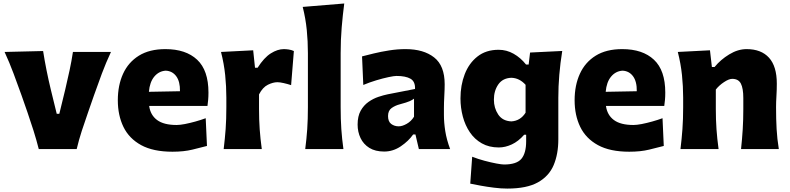

<svg xmlns="http://www.w3.org/2000/svg" viewBox="-20 -871 4615 1122"><path d="M206.5 0Q192.9 -53.7 175.8 -107.9Q158.7 -162.1 140.6 -214.4L105.5 -314.9Q83 -377.4 59.3 -441.2Q35.6 -504.9 6.8 -567.4L231.9 -572.8Q240.7 -516.6 252 -460.4Q263.2 -404.3 276.9 -347.7L311.5 -206.1H326.7L361.3 -348.1Q375 -406.2 386.7 -460.7Q398.4 -515.1 406.2 -567.4H628.4Q599.1 -504.4 575.2 -440.7Q551.3 -377 529.3 -314L494.1 -212.9Q475.1 -159.2 458 -106.4Q440.9 -53.7 428.2 0Z M987.8 15.6Q875.5 15.6 804.9 -22.9Q734.4 -61.5 701.4 -129.4Q668.5 -197.3 668.5 -285.2Q668.5 -372.6 699.2 -439.9Q730 -507.3 791.7 -545.7Q853.5 -584 946.8 -584Q1065.9 -584 1132.1 -522Q1198.2 -460 1198.2 -330.1Q1198.2 -306.2 1196.5 -288.1Q1194.8 -270 1192.4 -252H851.6Q858.9 -198.7 897.9 -169.7Q937 -140.6 1012.2 -140.6Q1031.7 -140.6 1060.8 -146.2Q1089.8 -151.9 1122.1 -160.9Q1154.3 -169.9 1182.1 -180.2L1189.5 -18.1Q1153.8 -8.8 1104 3.4Q1054.2 15.6 987.8 15.6ZM1031.7 -337.9Q1032.7 -394.5 1010 -425.3Q987.3 -456.1 948.7 -458Q908.7 -455.6 881.8 -423.6Q855 -391.6 850.1 -334.5Z M1287.1 0Q1294.4 -60.1 1298.6 -116.9Q1302.7 -173.8 1302.7 -244.6V-300.8Q1302.7 -366.2 1295.9 -432.4Q1289.1 -498.5 1271.5 -567.4L1459.5 -577.1L1470.2 -475.1H1485.4Q1522.9 -534.2 1562.5 -559.1Q1602.1 -584 1638.7 -584Q1650.4 -584 1666.5 -581.8Q1682.6 -579.6 1697.3 -572.8L1681.2 -373.5Q1660.2 -380.4 1637.7 -385.5Q1615.2 -390.6 1601.1 -390.6Q1575.7 -390.6 1545.4 -375.7Q1515.1 -360.8 1493.7 -319.3V-233.9Q1493.7 -171.4 1497.6 -115.7Q1501.5 -60.1 1509.8 0Z M1763.7 0Q1771.5 -60.1 1775.4 -116.9Q1779.3 -173.8 1779.3 -244.6V-560.5Q1779.3 -629.4 1772.7 -695.8Q1766.1 -762.2 1749 -830.6L1991.7 -850.6Q1982.9 -783.7 1976.8 -711.4Q1970.7 -639.2 1970.7 -560.5V-244.6Q1970.7 -173.8 1974.6 -116.9Q1978.5 -60.1 1986.8 0Z M2225.1 14.6Q2172.9 14.6 2138.4 -6.8Q2104 -28.3 2086.9 -64.2Q2069.8 -100.1 2069.8 -143.1Q2069.8 -191.9 2087.6 -223.9Q2105.5 -255.9 2133.3 -275.4Q2161.1 -294.9 2191.2 -304.9Q2221.2 -314.9 2245.1 -319.8L2405.3 -351.1Q2407.2 -394.5 2378.9 -410.9Q2350.6 -427.2 2296.9 -427.2Q2283.2 -427.2 2250.7 -420.4Q2218.3 -413.6 2178.5 -401.6Q2138.7 -389.6 2103 -374.5L2095.7 -541.5Q2123.5 -548.8 2164.8 -558.8Q2206.1 -568.8 2254.2 -576.4Q2302.2 -584 2350.1 -584Q2455.1 -584 2516.8 -535.6Q2578.6 -487.3 2578.6 -378.4Q2578.6 -350.6 2576.4 -310.8Q2574.2 -271 2574.2 -240.2V-198.7Q2574.2 -154.8 2582 -105Q2589.8 -55.2 2610.4 0H2427.7L2407.7 -85.4H2394.5Q2367.7 -46.9 2322.3 -16.1Q2276.9 14.6 2225.1 14.6ZM2310.1 -132.8Q2331.1 -132.8 2356.9 -147.5Q2382.8 -162.1 2399.4 -189V-294.4Q2390.1 -287.1 2374 -279.8Q2357.9 -272.5 2317.4 -261.7Q2290.5 -254.9 2269 -240Q2247.6 -225.1 2247.6 -192.9Q2247.6 -160.6 2266.1 -146.7Q2284.7 -132.8 2310.1 -132.8Z M2944.3 231Q2908.2 231 2866.9 225.8Q2825.7 220.7 2788.8 213.9Q2752 207 2728 202.1L2739.3 44.9Q2772.9 58.1 2811.3 68.4Q2849.6 78.6 2880.9 84.5Q2912.1 90.3 2925.3 90.3Q2999 90.3 3026.9 57.1Q3054.7 23.9 3054.7 -45.4V-83.5H3043Q3009.3 -44.9 2970.9 -27.1Q2932.6 -9.3 2895 -9.3Q2837.9 -9.3 2795.7 -33.2Q2753.4 -57.1 2725.8 -97.9Q2698.2 -138.7 2684.6 -189.9Q2670.9 -241.2 2670.9 -295.9Q2670.9 -373 2695.8 -437.5Q2720.7 -502 2770.5 -541Q2820.3 -580.1 2894 -580.1Q2940.4 -580.1 2981.4 -556.9Q3022.5 -533.7 3054.2 -493.7H3069.3L3077.6 -564L3265.6 -573.2Q3242.7 -431.2 3242.7 -299.3V-56.6Q3242.7 28.8 3215.6 93.5Q3188.5 158.2 3123.5 194.6Q3058.6 231 2944.3 231ZM2967.8 -161.6Q3021 -164.6 3051.3 -212.4V-375.5Q3015.6 -415 2968.3 -416.5Q2917.5 -414.6 2891.8 -377.4Q2866.2 -340.3 2866.2 -288.6Q2866.2 -239.7 2891.4 -201.9Q2916.5 -164.1 2967.8 -161.6Z M3657.2 15.6Q3544.9 15.6 3474.4 -22.9Q3403.8 -61.5 3370.8 -129.4Q3337.9 -197.3 3337.9 -285.2Q3337.9 -372.6 3368.7 -439.9Q3399.4 -507.3 3461.2 -545.7Q3522.9 -584 3616.2 -584Q3735.4 -584 3801.5 -522Q3867.7 -460 3867.7 -330.1Q3867.7 -306.2 3866 -288.1Q3864.3 -270 3861.8 -252H3521Q3528.3 -198.7 3567.4 -169.7Q3606.4 -140.6 3681.6 -140.6Q3701.2 -140.6 3730.2 -146.2Q3759.3 -151.9 3791.5 -160.9Q3823.7 -169.9 3851.6 -180.2L3858.9 -18.1Q3823.2 -8.8 3773.4 3.4Q3723.6 15.6 3657.2 15.6ZM3701.2 -337.9Q3702.1 -394.5 3679.4 -425.3Q3656.7 -456.1 3618.2 -458Q3578.1 -455.6 3551.3 -423.6Q3524.4 -391.6 3519.5 -334.5Z M3956.5 0Q3963.9 -60.1 3968 -116.9Q3972.2 -173.8 3972.2 -244.6V-300.8Q3972.2 -366.2 3965.3 -432.4Q3958.5 -498.5 3940.9 -567.4L4128.9 -577.1L4140.1 -479.5H4155.8Q4190.9 -522.5 4241.5 -553.2Q4292 -584 4342.8 -584Q4428.2 -584 4473.9 -533.7Q4519.5 -483.4 4519.5 -382.3Q4519.5 -345.2 4517.3 -310.1Q4515.1 -274.9 4515.1 -244.6Q4515.1 -173.8 4518.3 -116.9Q4521.5 -60.1 4531.2 0H4310.5Q4316.9 -60.1 4320.3 -115.7Q4323.7 -171.4 4323.7 -233.9V-297.9Q4323.7 -354.5 4309.6 -382.3Q4295.4 -410.2 4258.8 -410.2Q4239.7 -410.2 4210.9 -391.1Q4182.1 -372.1 4163.1 -347.7V-233.9Q4163.1 -171.4 4167 -115.7Q4170.9 -60.1 4179.2 0Z"/></svg>

Font: Pinar DS4 ExtraBold
Style: Regular
Weight: 800
Designer: Amin Abedi
Version: Version 3.000